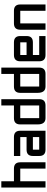

<svg xmlns="http://www.w3.org/2000/svg" viewBox="1103 -1827 724 2970"><g transform="rotate(-90 1465.0 -342.0)"><path d="M48.8 -683.6H146.5V-488.3H341.8Q439.5 -488.3 439.5 -390.6V0H341.8V-390.6H146.5V0H48.8Z M927.7 0H634.8Q537.1 0 537.1 -97.7V-195.3Q537.1 -293 634.8 -293H830.1V-390.6H537.1V-488.3H830.1Q927.7 -488.3 927.7 -390.6ZM634.8 -97.7H830.1V-195.3H634.8Z M1416 -97.7Q1416 0 1318.4 0H1123Q1025.4 0 1025.4 -122.1V-390.6Q1025.4 -488.3 1123 -488.3H1318.4V-683.6H1416ZM1123 -97.7H1318.4V-390.6H1123Z M1904.3 -97.7Q1904.3 0 1806.6 0H1611.3Q1513.7 0 1513.7 -122.1V-390.6Q1513.7 -488.3 1611.3 -488.3H1806.6V-683.6H1904.3ZM1611.3 -97.7H1806.6V-390.6H1611.3Z M2099.6 -488.3H2294.9Q2392.6 -488.3 2392.6 -390.6V-293Q2392.6 -195.3 2294.9 -195.3H2099.6V-97.7H2392.6V0H2099.6Q2002 0 2002 -97.7V-390.6Q2002 -488.3 2099.6 -488.3ZM2294.9 -390.6H2099.6V-293H2294.9Z M2783.2 -390.6H2587.9V0H2490.2V-390.6Q2490.2 -488.3 2587.9 -488.3H2783.2Q2880.9 -488.3 2880.9 -390.6V0H2783.2Z"/></g></svg>

Font: BabelStone Runic Beagnoth
Style: Regular
Weight: 400
Designer: Andrew West
Foundry: BabelStone
Version: Version 7.004;November 9, 2023